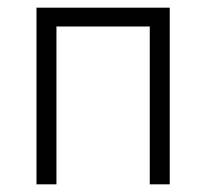

<svg xmlns="http://www.w3.org/2000/svg" viewBox="-20 -480 537 500"><path d="M127 -411H370V0H422V-460H75V0H127Z"/></svg>

Font: NM-font
Style: Light
Weight: 500
Designer: ""
Foundry: ""
Version: ""